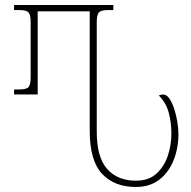

<svg xmlns="http://www.w3.org/2000/svg" viewBox="-20 -734 762 764"><path d="M520 10Q435 10 386 -42.5Q337 -95 337 -214V-689H130V-358H36V-378H56Q86 -378 94 -388Q102 -398 102 -426V-646Q102 -674 94 -684Q86 -694 56 -694H36V-714H431V-694H411Q381 -694 373 -684Q365 -674 365 -646V-210Q365 -108 406.5 -61.5Q448 -15 521 -15Q572 -15 603 -43.5Q634 -72 648 -115Q662 -158 662 -202Q662 -246 651.5 -285.5Q641 -325 612 -354Q616 -356 620.5 -357Q625 -358 629 -358Q643 -358 654 -342Q665 -326 673 -301.5Q681 -277 685.5 -250Q690 -223 690 -200Q690 -145 671 -97Q652 -49 614.5 -19.5Q577 10 520 10Z"/></svg>

Font: Noto Serif Georgian ExtraCondensed Thin
Style: Regular
Weight: 100
Width: 2
Designer: Monotype Design Team, Akaki Razmadze
Foundry: Google LLC
Version: Version 2.003; ttfautohint (v1.8.4.7-5d5b)